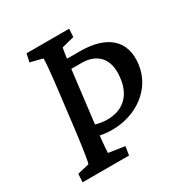

<svg xmlns="http://www.w3.org/2000/svg" viewBox="-160 -819 912 948"><g transform="rotate(-30 296.0 -345.0)"><path d="M41 0H306L314 -49L222 -63C223 -75 224 -106 228 -140L230 -158C250 -154 273 -151 298 -151C438 -151 556 -237 572 -367C588 -496 507 -567 353 -567H280L281 -578C284 -602 288 -618 289 -626L360 -644L363 -690H120L110 -644L180 -626C181 -617 177 -557 164 -452L138 -237C125 -134 115 -74 111 -63L44 -47ZM237 -217 273 -513H332C416 -513 474 -463 460 -353C449 -257 390 -207 303 -207C281 -207 260 -210 237 -217Z"/></g></svg>

Font: TPK Tissa Web Medium
Style: Italic
Weight: 500
Italic angle: -7°
Designer: Jacques Le Bailly, Suppakit Chalermlarp | Katatrad Co.,Ltd.
Foundry: Jacques Le Bailly, Cadson Demak Co.,Ltd.
Version: Version 5.000;Glyphs 3.1.2 (3151)